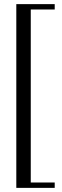

<svg xmlns="http://www.w3.org/2000/svg" viewBox="-20 -760 302 930"><path d="M59 150V-740H245V-714H129V124H245V150Z"/></svg>

Font: Spectral SC
Style: Bold
Weight: 700
Designer: Jean-Baptiste Levee
Foundry: Production Type
Version: Version 2.001